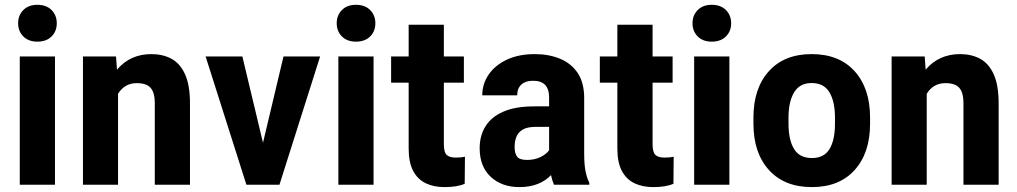

<svg xmlns="http://www.w3.org/2000/svg" viewBox="-20 -761 4188 791"><path d="M133.8 -741.2Q170.9 -741.2 192.4 -719.7Q213.9 -698.2 213.9 -665Q213.9 -632.3 192.4 -610.8Q170.9 -589.4 133.8 -589.4Q97.7 -589.4 76.2 -610.8Q54.7 -632.3 54.7 -665Q54.7 -698.2 76.2 -719.7Q97.7 -741.2 133.8 -741.2ZM206.5 0H61.5V-528.3H206.5Z M603.5 -538.1Q650.9 -538.1 686.5 -518.8Q722.2 -499.5 742.4 -454.8Q762.7 -410.2 762.7 -334.5V0H617.7V-335Q617.7 -367.7 609.1 -385.7Q600.6 -403.8 584.2 -411.1Q567.9 -418.5 543.5 -418.5Q517.1 -418.5 497.8 -406.7Q478.5 -395 466.3 -374.5V0H321.8V-528.3H458L461.9 -474.1Q516.6 -538.1 603.5 -538.1Z M1147.9 -528.3H1298.8L1131.3 0H995.1L827.1 -528.3H978.5L1063.5 -172.9Z M1446.3 -741.2Q1483.4 -741.2 1504.9 -719.7Q1526.4 -698.2 1526.4 -665Q1526.4 -632.3 1504.9 -610.8Q1483.4 -589.4 1446.3 -589.4Q1410.2 -589.4 1388.7 -610.8Q1367.2 -632.3 1367.2 -665Q1367.2 -698.2 1388.7 -719.7Q1410.2 -741.2 1446.3 -741.2ZM1519 0H1374V-528.3H1519Z M1856.9 -111.8Q1881.3 -111.8 1895.5 -115.2L1894.5 -3.9Q1863.8 9.8 1811 9.8Q1766.6 9.8 1733.4 -6.3Q1700.2 -22.5 1681.9 -57.4Q1663.6 -92.3 1663.6 -148.9V-420.4H1591.3V-528.3H1663.6V-659.2H1808.6V-528.3H1891.1V-420.4H1808.6V-166.5Q1808.6 -133.8 1820.3 -122.8Q1832 -111.8 1856.9 -111.8Z M2386.7 -130.9Q2386.7 -83 2392.3 -55.4Q2397.9 -27.8 2407.7 -8.3V0H2262.2Q2254.9 -17.1 2250 -39.6Q2228 -16.1 2195.3 -3.2Q2162.6 9.8 2120.6 9.8Q2046.9 9.8 2001.5 -32.7Q1956.1 -75.2 1956.1 -150.4Q1956.1 -201.7 1980 -240.5Q2003.9 -279.3 2053.7 -301Q2103.5 -322.8 2180.7 -322.8H2242.2V-359.4Q2242.2 -429.7 2174.3 -428.2Q2145 -428.2 2127.9 -412.6Q2110.8 -397 2110.8 -368.2H1966.8Q1966.8 -415.5 1993.4 -454.1Q2020 -492.7 2068.6 -515.4Q2117.2 -538.1 2183.1 -538.1Q2241.7 -538.1 2287.8 -518.8Q2334 -499.5 2360.4 -459.7Q2386.7 -419.9 2386.7 -357.4ZM2151.4 -102.1Q2182.6 -102.1 2206.8 -114Q2231 -126 2242.2 -142.1V-238.3H2186.5Q2152.3 -238.3 2133.5 -227.1Q2114.7 -215.8 2107.4 -197.3Q2100.1 -178.7 2100.1 -156.2Q2100.1 -128.9 2110.4 -115.5Q2120.6 -102.1 2151.4 -102.1Z M2716.8 -111.8Q2741.2 -111.8 2755.4 -115.2L2754.4 -3.9Q2723.6 9.8 2670.9 9.8Q2626.5 9.8 2593.3 -6.3Q2560.1 -22.5 2541.7 -57.4Q2523.4 -92.3 2523.4 -148.9V-420.4H2451.2V-528.3H2523.4V-659.2H2668.5V-528.3H2751V-420.4H2668.5V-166.5Q2668.5 -133.8 2680.2 -122.8Q2691.9 -111.8 2716.8 -111.8Z M2912.1 -741.2Q2949.2 -741.2 2970.7 -719.7Q2992.2 -698.2 2992.2 -665Q2992.2 -632.3 2970.7 -610.8Q2949.2 -589.4 2912.1 -589.4Q2876 -589.4 2854.5 -610.8Q2833 -632.3 2833 -665Q2833 -698.2 2854.5 -719.7Q2876 -741.2 2912.1 -741.2ZM2984.9 0H2839.8V-528.3H2984.9Z M3084 -276.9Q3084 -397 3147.5 -467.5Q3210.9 -538.1 3323.7 -538.1Q3437.5 -538.1 3501 -467.5Q3564.5 -397 3564.5 -276.9V-251.5Q3564.5 -131.3 3501.2 -60.8Q3438 9.8 3324.7 9.8Q3211.4 9.8 3147.7 -60.8Q3084 -131.3 3084 -251.5ZM3228.5 -251.5Q3228.5 -184.1 3251.5 -147Q3274.4 -109.9 3324.7 -109.9Q3375 -109.9 3397.5 -147Q3419.9 -184.1 3419.9 -251.5V-276.9Q3419.9 -342.3 3397.2 -380.6Q3374.5 -418.9 3323.7 -418.9Q3274.9 -418.9 3251.7 -380.6Q3228.5 -342.3 3228.5 -276.9Z M3935.1 -538.1Q3982.4 -538.1 4018.1 -518.8Q4053.7 -499.5 4074 -454.8Q4094.2 -410.2 4094.2 -334.5V0H3949.2V-335Q3949.2 -367.7 3940.7 -385.7Q3932.1 -403.8 3915.8 -411.1Q3899.4 -418.5 3875 -418.5Q3848.6 -418.5 3829.3 -406.7Q3810.1 -395 3797.9 -374.5V0H3653.3V-528.3H3789.6L3793.5 -474.1Q3848.1 -538.1 3935.1 -538.1Z"/></svg>

Font: Robert Sans Black
Style: Regular
Weight: 900
Designer: Christian Robertson (extended by Adam Twardoch)
Foundry: Google
Version: Version 12.135;April 2, 2019;FontCreator 11.5.0.2425 64-bit;